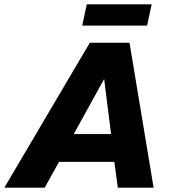

<svg xmlns="http://www.w3.org/2000/svg" viewBox="-85 -865 803 885"><path d="M-65 0 329 -668H512L623 0H458L442 -119H187L121 0ZM255 -247H427L395 -501ZM294 -747 315 -845H614L593 -747Z"/></svg>

Font: Atkinson Hyperlegible
Style: Bold Italic
Weight: 700
Italic angle: -12°
Designer: Elliott Scott, Megan Eiswerth, Linus Boman, Theodore Petrosky
Foundry: Braille Institute
Version: Version 1.006; ttfautohint (v1.8.3)